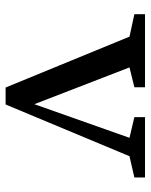

<svg xmlns="http://www.w3.org/2000/svg" viewBox="52 -576 525 668"><g transform="rotate(90 314.0 -242.5)"><path d="M388 -485H598V-448L524 -431L344 0H285L108 -431L30 -448V-485H284V-448L215 -431L343 -100L460 -431L388 -448Z"/></g></svg>

Font: Ledger
Style: Regular
Weight: 400
Designer: Denis Masharov
Foundry: Denis Masharov
Version: 1.001